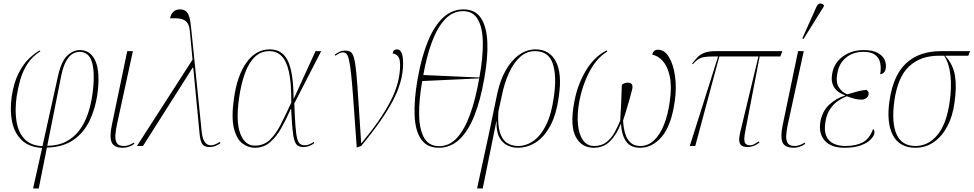

<svg xmlns="http://www.w3.org/2000/svg" viewBox="-20 -825 5502 1085"><path d="M167 240 218 11Q146 7 104.5 -31.5Q63 -70 49 -134Q35 -198 46 -279Q58 -358 85 -411Q112 -464 145 -495Q178 -526 205 -540L208 -535Q162 -506 135 -464Q108 -422 94.5 -374Q81 -326 74 -279Q63 -200 73.5 -137.5Q84 -75 119.5 -38.5Q155 -2 220 1L307 -392Q325 -476 358.5 -509Q392 -542 431 -542Q493 -542 520 -478.5Q547 -415 530 -290Q518 -208 485 -140.5Q452 -73 393 -33Q334 7 245 9L199 240ZM325 -392 247 -1Q310 -2 354.5 -25.5Q399 -49 429 -89.5Q459 -130 476.5 -181.5Q494 -233 502 -290Q518 -406 501 -469Q484 -532 430 -532Q411 -532 391.5 -521.5Q372 -511 354.5 -481Q337 -451 325 -392Z M675 10Q623 10 610.5 -22Q598 -54 613 -123L699 -536H731L641 -122Q634 -90 632 -62Q630 -34 640 -17Q650 0 680 0Q695 0 708 -5Q721 -10 736 -19L739 -12Q725 -1 707.5 4.5Q690 10 675 10Z M754 0 1068 -488 1053 -647Q1051 -674 1041.5 -691.5Q1032 -709 1009 -716.5Q986 -724 941 -721Q945 -744 959 -758Q973 -772 997 -772Q1016 -772 1029 -763Q1042 -754 1049.5 -729.5Q1057 -705 1061 -658L1120 -79Q1128 -4 1172 -4Q1186 -4 1200.5 -11Q1215 -18 1223 -23L1226 -16Q1196 6 1165 6Q1135 6 1123.5 -10.5Q1112 -27 1108 -67L1072 -443H1069L788 0Z M1420 10Q1381 10 1348.5 -15.5Q1316 -41 1301.5 -101.5Q1287 -162 1302 -268Q1320 -398 1373 -472Q1426 -546 1505 -546Q1575 -546 1606.5 -481.5Q1638 -417 1639 -269H1641L1763 -536H1795L1643 -240Q1646 -162 1649.5 -114.5Q1653 -67 1659 -43.5Q1665 -20 1675.5 -12Q1686 -4 1703 -4Q1716 -4 1729.5 -10Q1743 -16 1753 -23L1756 -16Q1744 -7 1728.5 -0.5Q1713 6 1697 6Q1677 6 1664.5 -1Q1652 -8 1644.5 -29.5Q1637 -51 1633 -94.5Q1629 -138 1625 -211H1624Q1598 -152 1570 -102Q1542 -52 1506 -21Q1470 10 1420 10ZM1420 -2Q1470 -2 1504.5 -34.5Q1539 -67 1567 -122.5Q1595 -178 1626 -245Q1627 -357 1612.5 -420Q1598 -483 1570 -509.5Q1542 -536 1503 -536Q1453 -536 1419 -502.5Q1385 -469 1363.5 -409Q1342 -349 1331 -271Q1312 -137 1338 -69.5Q1364 -2 1420 -2Z M1996 9Q1985 -143 1978 -242Q1971 -341 1965 -399Q1959 -457 1952.5 -485Q1946 -513 1937.5 -521Q1929 -529 1916 -529Q1908 -529 1897 -523.5Q1886 -518 1876 -510L1872 -517Q1884 -525 1897.5 -532Q1911 -539 1931 -539Q1950 -539 1961.5 -531.5Q1973 -524 1980.5 -497Q1988 -470 1993.5 -413.5Q1999 -357 2005 -260.5Q2011 -164 2021 -16H2023Q2134 -150 2187.5 -254.5Q2241 -359 2241 -458Q2241 -494 2228 -508Q2215 -522 2199 -522Q2200 -536 2207 -541Q2214 -546 2224 -546Q2258 -546 2258 -467Q2258 -365 2199.5 -254.5Q2141 -144 2021 0Z M2460 10Q2394 10 2360.5 -37Q2327 -84 2323 -171.5Q2319 -259 2340 -379Q2361 -499 2396.5 -587.5Q2432 -676 2482.5 -724Q2533 -772 2599 -772Q2665 -772 2697.5 -723.5Q2730 -675 2734 -586.5Q2738 -498 2716 -378Q2695 -258 2660.5 -171Q2626 -84 2576 -37Q2526 10 2460 10ZM2689 -387Q2710 -502 2708.5 -586Q2707 -670 2680 -716Q2653 -762 2597 -762Q2539 -762 2495.5 -716.5Q2452 -671 2421.5 -589.5Q2391 -508 2372 -401ZM2462 1Q2520 1 2563 -46.5Q2606 -94 2637 -180Q2668 -266 2688 -382L2366 -367Q2347 -259 2348.5 -176Q2350 -93 2377 -46Q2404 1 2462 1Z M2676 240 2743 -70 2790 -296Q2806 -371 2837.5 -427Q2869 -483 2912.5 -514.5Q2956 -546 3006 -546Q3085 -546 3121 -478Q3157 -410 3138 -281Q3124 -177 3089 -113Q3054 -49 3006.5 -19.5Q2959 10 2905 10Q2877 10 2849 -2.5Q2821 -15 2802.5 -47.5Q2784 -80 2786 -140H2785L2708 240ZM2908 0Q2954 0 2995.5 -29.5Q3037 -59 3067 -120.5Q3097 -182 3110 -279Q3127 -396 3103.5 -466Q3080 -536 3003 -536Q2956 -536 2919.5 -503.5Q2883 -471 2856.5 -413.5Q2830 -356 2815 -280L2796 -193Q2792 -119 2805 -77Q2818 -35 2845 -17.5Q2872 0 2908 0Z M3335 10Q3267 10 3234 -51Q3201 -112 3224 -242Q3242 -345 3290.5 -425.5Q3339 -506 3408 -540L3412 -534Q3351 -497 3310 -418Q3269 -339 3252 -242Q3241 -177 3246 -122Q3251 -67 3274 -33.5Q3297 0 3338 0Q3380 0 3408 -22.5Q3436 -45 3454 -78.5Q3472 -112 3485 -144Q3488 -200 3490.5 -247Q3493 -294 3494 -346Q3510 -358 3528 -358Q3547 -358 3552 -346Q3557 -334 3551 -315Q3547 -297 3537.5 -264Q3528 -231 3518 -197.5Q3508 -164 3501 -144Q3502 -123 3506 -98.5Q3510 -74 3520 -51.5Q3530 -29 3549 -14.5Q3568 0 3599 0Q3642 0 3676 -32Q3710 -64 3732.5 -121Q3755 -178 3765 -252Q3777 -337 3765 -393Q3753 -449 3726 -479.5Q3699 -510 3666 -516Q3672 -544 3698 -544Q3735 -544 3760 -503Q3785 -462 3794.5 -395.5Q3804 -329 3793 -252Q3773 -114 3719.5 -52Q3666 10 3598 10Q3542 10 3517 -27.5Q3492 -65 3489 -127Q3465 -65 3428 -27.5Q3391 10 3335 10Z M3878 0 4038 -506H4013Q3979 -506 3959 -502.5Q3939 -499 3925 -489.5Q3911 -480 3895 -462L3891 -465Q3907 -487 3922.5 -502.5Q3938 -518 3961.5 -527Q3985 -536 4026 -536H4401L4390 -506H4273L4192 -86Q4182 -35 4189 -19.5Q4196 -4 4218 -4Q4231 -4 4244.5 -11.5Q4258 -19 4268 -26L4272 -19Q4238 6 4206 6Q4175 6 4165 -8Q4155 -22 4157.5 -45Q4160 -68 4167 -94L4266 -506H4045L3909 0Z M4466 10Q4414 10 4401.5 -22Q4389 -54 4404 -123L4490 -536H4522L4432 -122Q4425 -90 4423 -62Q4421 -34 4431 -17Q4441 0 4471 0Q4486 0 4499 -5Q4512 -10 4527 -19L4530 -12Q4516 -1 4498.5 4.5Q4481 10 4466 10ZM4521 -605 4514 -608 4594 -787Q4603 -805 4614.5 -805Q4626 -805 4636 -796L4635 -788Z M4752 10Q4676 10 4640.5 -30.5Q4605 -71 4616 -137Q4627 -197 4665.5 -233Q4704 -269 4755 -285V-287Q4713 -301 4693.5 -332Q4674 -363 4683 -410Q4693 -469 4742.5 -505.5Q4792 -542 4861 -542Q4911 -542 4939.5 -526.5Q4968 -511 4979 -487Q4990 -463 4985 -436Q4982 -421 4973 -413.5Q4964 -406 4954 -406Q4960 -441 4954 -469.5Q4948 -498 4925.5 -515Q4903 -532 4859 -532Q4800 -532 4760.5 -499Q4721 -466 4712 -412Q4702 -361 4720 -332Q4738 -303 4768 -292Q4805 -303 4830.5 -309.5Q4856 -316 4878 -317Q4883 -312 4886.5 -306.5Q4890 -301 4888 -290Q4886 -278 4874.5 -270Q4863 -262 4850 -262Q4830 -262 4813.5 -266Q4797 -270 4765 -281Q4741 -272 4716 -255Q4691 -238 4671.5 -209.5Q4652 -181 4645 -139Q4636 -88 4649 -57.5Q4662 -27 4690.5 -13.5Q4719 0 4756 0Q4816 0 4854.5 -20Q4893 -40 4914 -96Q4924 -88 4921 -72Q4918 -55 4899.5 -36Q4881 -17 4844.5 -3.5Q4808 10 4752 10Z M5153 10Q5064 10 5026.5 -59.5Q4989 -129 5006 -252Q5027 -400 5101 -468Q5175 -536 5298 -536H5462L5452 -510H5321Q5366 -461 5376.5 -398Q5387 -335 5374 -246Q5364 -169 5333.5 -111.5Q5303 -54 5257 -22Q5211 10 5153 10ZM5153 0Q5226 0 5278 -63Q5330 -126 5347 -253Q5358 -328 5351.5 -395.5Q5345 -463 5316 -510H5284Q5182 -510 5117.5 -450Q5053 -390 5034 -255Q5017 -130 5047 -65Q5077 0 5153 0Z"/></svg>

Font: Noto Serif Display SemiCondensed Thin
Style: Italic
Weight: 100
Width: 4
Italic angle: -12°
Designer: Monotype Design Team
Foundry: Monotype Imaging Inc.
Version: Version 2.009